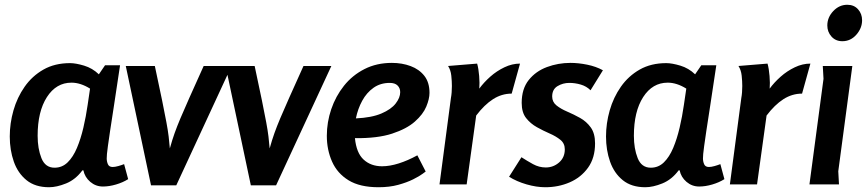

<svg xmlns="http://www.w3.org/2000/svg" viewBox="-20 -774 3639 806"><path d="M421 -500H484Q469 -398 458.5 -331Q448 -264 442 -223.5Q436 -183 433 -161Q430 -139 429 -128Q428 -117 428 -109Q428 -96 433 -84.5Q438 -73 453 -73Q463 -73 477 -77Q491 -81 501 -85L518 -22Q496 -8 467 0.5Q438 9 412 9Q382 9 359 -10.5Q336 -30 330 -59H326Q297 -20 257.5 -4Q218 12 186 12Q128 12 91.5 -17.5Q55 -47 38 -95.5Q21 -144 21 -201Q21 -256 36.5 -310.5Q52 -365 83.5 -410Q115 -455 162.5 -482Q210 -509 274 -509Q298 -509 333 -498.5Q368 -488 395 -462ZM138 -204Q138 -150 154 -110Q170 -70 209 -70Q241 -70 264 -92.5Q287 -115 303 -153Q319 -191 330 -238Q341 -285 348 -334L358 -402Q318 -427 280 -427Q216 -427 177 -366.5Q138 -306 138 -204Z M630 -497Q649 -409 660.5 -352.5Q672 -296 678.5 -261Q685 -226 688 -201Q691 -176 693 -151Q703 -187 713 -215Q723 -243 737.5 -277.5Q752 -312 775 -363.5Q798 -415 835 -497H952L720 4H614L508 -497Z M1049 -497Q1068 -409 1079.5 -352.5Q1091 -296 1097.5 -261Q1104 -226 1107 -201Q1110 -176 1112 -151Q1122 -187 1132 -215Q1142 -243 1156.5 -277.5Q1171 -312 1194 -363.5Q1217 -415 1254 -497H1371L1139 4H1033L927 -497Z M1625 -510Q1668 -510 1704 -496.5Q1740 -483 1761.5 -455.5Q1783 -428 1783 -384Q1783 -359 1769.5 -326.5Q1756 -294 1721.5 -263.5Q1687 -233 1626 -213Q1565 -193 1470 -194Q1476 -132 1506.5 -104Q1537 -76 1584 -76Q1616 -76 1654 -88Q1692 -100 1732 -122L1767 -54Q1767 -54 1753.5 -44Q1740 -34 1714 -21Q1688 -8 1651.5 2Q1615 12 1569 12Q1491 12 1443.5 -17Q1396 -46 1374 -95.5Q1352 -145 1352 -204Q1352 -261 1370.5 -315.5Q1389 -370 1424 -414Q1459 -458 1510 -484Q1561 -510 1625 -510ZM1616 -426Q1577 -426 1548 -405.5Q1519 -385 1500.5 -351Q1482 -317 1474 -277Q1540 -280 1581 -297.5Q1622 -315 1641 -339.5Q1660 -364 1660 -387Q1660 -404 1649 -415Q1638 -426 1616 -426Z M1983 -507Q1989 -486 1991.5 -455Q1994 -424 1992 -402Q2011 -428 2038 -452Q2065 -476 2097.5 -491.5Q2130 -507 2163 -507L2128 -381Q2086 -381 2049.5 -357.5Q2013 -334 1979 -289L1939 0H1825L1873 -363Q1875 -373 1876 -386.5Q1877 -400 1877 -413Q1877 -433 1874.5 -456.5Q1872 -480 1861 -497Z M2459 -395Q2442 -412 2418 -419Q2394 -426 2370 -426Q2343 -426 2320.5 -412.5Q2298 -399 2298 -369Q2298 -346 2316 -331.5Q2334 -317 2361 -305.5Q2388 -294 2415 -279Q2442 -264 2460 -239Q2478 -214 2478 -172Q2478 -111 2448.5 -70Q2419 -29 2371.5 -8.5Q2324 12 2269 12Q2232 12 2190.5 0Q2149 -12 2117 -32L2169 -114Q2192 -99 2217.5 -85Q2243 -71 2271 -71Q2303 -71 2327 -92Q2351 -113 2351 -147Q2351 -172 2332.5 -187Q2314 -202 2287.5 -213.5Q2261 -225 2234 -240Q2207 -255 2188.5 -278.5Q2170 -302 2170 -342Q2170 -401 2199.5 -438Q2229 -475 2276 -492.5Q2323 -510 2375 -510Q2408 -510 2445 -502.5Q2482 -495 2511 -479Z M2924 -500H2987Q2972 -398 2961.5 -331Q2951 -264 2945 -223.5Q2939 -183 2936 -161Q2933 -139 2932 -128Q2931 -117 2931 -109Q2931 -96 2936 -84.5Q2941 -73 2956 -73Q2966 -73 2980 -77Q2994 -81 3004 -85L3021 -22Q2999 -8 2970 0.5Q2941 9 2915 9Q2885 9 2862 -10.5Q2839 -30 2833 -59H2829Q2800 -20 2760.5 -4Q2721 12 2689 12Q2631 12 2594.5 -17.5Q2558 -47 2541 -95.5Q2524 -144 2524 -201Q2524 -256 2539.5 -310.5Q2555 -365 2586.5 -410Q2618 -455 2665.5 -482Q2713 -509 2777 -509Q2801 -509 2836 -498.5Q2871 -488 2898 -462ZM2641 -204Q2641 -150 2657 -110Q2673 -70 2712 -70Q2744 -70 2767 -92.5Q2790 -115 2806 -153Q2822 -191 2833 -238Q2844 -285 2851 -334L2861 -402Q2821 -427 2783 -427Q2719 -427 2680 -366.5Q2641 -306 2641 -204Z M3202 -507Q3208 -486 3210.5 -455Q3213 -424 3211 -402Q3230 -428 3257 -452Q3284 -476 3316.5 -491.5Q3349 -507 3382 -507L3347 -381Q3305 -381 3268.5 -357.5Q3232 -334 3198 -289L3158 0H3044L3092 -363Q3094 -373 3095 -386.5Q3096 -400 3096 -413Q3096 -433 3093.5 -456.5Q3091 -480 3080 -497Z M3599 -689Q3599 -656 3575 -628.5Q3551 -601 3516 -601Q3488 -601 3470.5 -620.5Q3453 -640 3453 -667Q3453 -701 3478 -727.5Q3503 -754 3537 -754Q3565 -754 3582 -735Q3599 -716 3599 -689ZM3558 -497 3499 -55 3502 0H3378L3437 -443L3434 -497Z"/></svg>

Font: Rosario
Style: Bold Italic
Weight: 700
Italic angle: -8.05°
Designer: Hector Gatti
Foundry: Omnibus Type
Version: Version 1.101; ttfautohint (v1.8.1.43-b0c9)